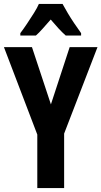

<svg xmlns="http://www.w3.org/2000/svg" viewBox="-20 -953 514 973"><path d="M238 -424 333 -714H474L305 -276V0H169V-271L0 -714H142ZM297 -933Q309 -911 323.5 -886.5Q338 -862 355.5 -836Q373 -810 391 -785V-773H313Q296 -788 277 -808.5Q258 -829 237 -854Q215 -829 196 -807.5Q177 -786 162 -773H83V-785Q99 -806 117 -833Q135 -860 152 -887Q169 -914 177 -933Z"/></svg>

Font: Noto Sans Khmer ExtraCondensed
Style: Bold
Weight: 700
Width: 2
Designer: Danh Hong and the Monotype Design Team
Foundry: Monotype Imaging Inc.
Version: Version 2.004